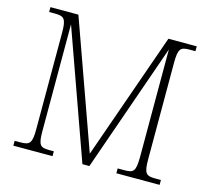

<svg xmlns="http://www.w3.org/2000/svg" viewBox="-103 -835 1045 956"><g transform="rotate(15 420.0 -357.0)"><path d="M43 0H245V-25H222C174 -25 164 -35 164 -109V-658L399 0H435L667 -663V-108C666 -35 657 -25 609 -25H574V0H797V-25H768C720 -25 709 -35 709 -109V-605C709 -679 720 -689 768 -689H797V-714H651L421 -60L187 -714H43V-689H72C120 -689 132 -679 132 -606V-108C132 -35 120 -25 72 -25H43Z"/></g></svg>

Font: Noto Serif Myanmar SemiCondensed ExtraLight
Style: Regular
Weight: 200
Width: 4
Designer: Ben Mitchell and the Monotype Design Team
Foundry: Monotype Imaging Inc.
Version: Version 2.106